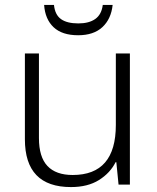

<svg xmlns="http://www.w3.org/2000/svg" viewBox="-20 -749 636 779"><path d="M507 -532V0H461L452 -91H449Q427 -47 381.5 -18.5Q336 10 268 10Q81 10 81 -184V-532H138V-189Q138 -112 172.5 -75.5Q207 -39 275 -39Q450 -39 450 -242V-532ZM437 -729Q431 -672 395.5 -639Q360 -606 297 -606Q232 -606 197.5 -638.5Q163 -671 159 -729H199Q203 -689 227.5 -671.5Q252 -654 298 -654Q341 -654 366.5 -672Q392 -690 397 -729Z"/></svg>

Font: Noto Traditional Nushu Light
Style: Regular
Weight: 300
Designer: LIU Zhao
Foundry: LiuZhao Studio
Version: Version 2.003; ttfautohint (v1.8.4.7-5d5b)